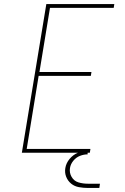

<svg xmlns="http://www.w3.org/2000/svg" viewBox="-20 -755 616 949"><path d="M88 0H424L427 -19H112L171 -380H429L432 -399H175L227 -716H542L545 -735H209ZM414 174H471L474 153H414Q390 153 368 146.5Q346 140 334 119.5Q322 99 326 75Q329 56 342.5 39.5Q356 23 375 15.5Q394 8 413 8V-10Q389 -10 365 0Q341 10 324 30.5Q307 51 303 75Q299 98 307 118.5Q315 139 331.5 152.5Q348 166 370 170Q392 174 414 174Z"/></svg>

Font: Iosevka Sparkle Thin
Style: Italic
Weight: 100
Italic angle: -9°
Designer: Belleve Invis
Foundry: Belleve Invis
Version: Version 4.5.0; ttfautohint (v1.8.3)